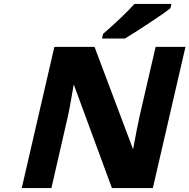

<svg xmlns="http://www.w3.org/2000/svg" viewBox="-20 -951 958 971"><path d="M918 -714 753 0H546L353 -524Q332 -397 319 -344L240 0H90L255 -714H458L653 -196Q674 -310 687 -368L767 -714ZM842 -910 840 -908Q813 -886 731 -832Q649 -778 613 -757L611 -756H496L501 -779L503 -781Q605 -870 657 -928L661 -931H847Z"/></svg>

Font: Passageway
Style: BdIt
Weight: 700
Foundry: Ascender Corporation
Version: Version 1.11